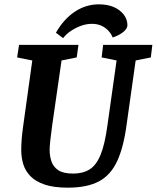

<svg xmlns="http://www.w3.org/2000/svg" viewBox="-20 -855 723 886"><path d="M436 -835Q477 -835 506 -822Q535 -809 551.5 -787Q568 -765 568 -739Q568 -723 549 -707.5Q530 -692 500 -682Q493 -700 479 -714.5Q465 -729 446.5 -737Q428 -745 404 -745Q379 -745 354 -736Q329 -727 307.5 -712.5Q286 -698 271 -679L238 -704Q275 -768 326 -801.5Q377 -835 436 -835ZM293 11Q229 11 187 -3Q145 -17 121 -41.5Q97 -66 87.5 -97Q78 -128 78 -163Q78 -211 87 -274L129 -576L59 -590L68 -648H342L334 -590L264 -576L221 -278Q216 -243 212.5 -210.5Q209 -178 209 -164Q209 -135 217.5 -110Q226 -85 249 -69.5Q272 -54 318 -54Q362 -54 393 -73Q424 -92 444 -140.5Q464 -189 476 -278L518 -576L449 -590L456 -648H683L676 -590L606 -576L564 -278Q550 -174 520 -110Q490 -46 435.5 -17.5Q381 11 293 11Z"/></svg>

Font: Faustina Light
Style: Bold Italic
Weight: 700
Italic angle: -8°
Version: Version 1.200